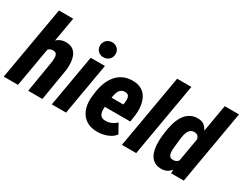

<svg xmlns="http://www.w3.org/2000/svg" viewBox="-96 -1218 2138 1696"><g transform="rotate(30 973.5 -370.0)"><path d="M266.1 -750 135.7 0H-9.8L120.6 -750ZM167 -281.2 135.3 -279.8Q139.2 -318.8 150.1 -364Q161.1 -409.2 182.6 -449.7Q204.1 -490.2 238 -515.1Q272 -540 321.3 -538.6Q363.8 -537.6 389.2 -518.1Q414.6 -498.5 426.8 -467.8Q439 -437 441.4 -401.1Q443.8 -365.2 439.9 -330.6L384.8 0H239.7L294.9 -332Q296.4 -350.1 296.4 -369.9Q296.4 -389.6 287.8 -403.8Q279.3 -418 255.4 -418.5Q229 -419.4 212.4 -405.8Q195.8 -392.1 187 -370.4Q178.2 -348.6 174.1 -325Q169.9 -301.3 167 -281.2Z M717.3 -528.3 626 0H480.5L572.3 -528.3ZM589.4 -662.6Q589.4 -696.8 612.1 -719.2Q634.8 -741.7 668.5 -742.2Q701.2 -742.7 723.9 -721.7Q746.6 -700.7 746.6 -667Q746.6 -633.3 724.1 -610.8Q701.7 -588.4 667.5 -587.9Q634.8 -586.9 612.3 -607.9Q589.8 -628.9 589.4 -662.6Z M943.4 9.8Q890.6 8.8 852.3 -10Q814 -28.8 790.3 -62Q766.6 -95.2 757.3 -138.2Q748 -181.2 752.4 -231L758.8 -280.8Q765.1 -333 782.5 -379.9Q799.8 -426.8 829.6 -463.1Q859.4 -499.5 902.1 -519.5Q944.8 -539.6 1003.4 -538.6Q1057.1 -537.1 1091.6 -515.1Q1126 -493.2 1144.3 -457Q1162.6 -420.9 1167.7 -376.2Q1172.9 -331.5 1167 -285.2L1156.7 -215.3H806.2L823.7 -315.4L1027.8 -314.9L1030.8 -331.1Q1033.7 -350.1 1033.4 -369.9Q1033.2 -389.6 1024.2 -403.3Q1015.1 -417 990.7 -418.9Q962.9 -419.9 946.5 -406.7Q930.2 -393.6 921.9 -371.8Q913.6 -350.1 909.9 -325.9Q906.2 -301.8 903.8 -280.8L897.9 -230.5Q895.5 -209.5 895.5 -189Q895.5 -168.5 900.9 -151.1Q906.2 -133.8 919.9 -122.8Q933.6 -111.8 960 -111.3Q992.2 -110.4 1020.3 -122.6Q1048.3 -134.8 1071.8 -156.2L1123 -64Q1103 -37.1 1073 -20.8Q1043 -4.4 1009 2.9Q975.1 10.3 943.4 9.8Z M1471.2 -750 1341.3 0H1195.8L1326.2 -750Z M1703.6 -127 1811.5 -750H1957L1827.1 0L1697.3 0.5ZM1463.9 -242.2 1468.8 -283.7Q1474.1 -326.7 1486.3 -372.3Q1498.5 -418 1521 -456.3Q1543.5 -494.6 1580.1 -517.3Q1616.7 -540 1669.4 -538.1Q1713.4 -536.6 1738.5 -508.8Q1763.7 -481 1775.4 -440.2Q1787.1 -399.4 1789.6 -356.9Q1792 -314.5 1790.5 -282.7L1785.2 -239.7Q1778.8 -205.1 1765.6 -161.9Q1752.4 -118.7 1730 -78.9Q1707.5 -39.1 1675 -13.7Q1642.6 11.7 1598.6 10.3Q1547.9 9.3 1518.6 -15.1Q1489.3 -39.6 1476.3 -77.9Q1463.4 -116.2 1461.4 -159.7Q1459.5 -203.1 1463.9 -242.2ZM1613.8 -283.7 1609.4 -241.7Q1607.9 -226.6 1605.5 -204.8Q1603 -183.1 1604.5 -161.6Q1606 -140.1 1615.7 -125.7Q1625.5 -111.3 1648.9 -110.4Q1679.7 -108.9 1697.5 -126.7Q1715.3 -144.5 1724.1 -170.9Q1732.9 -197.3 1735.4 -222.2L1746.1 -299.3Q1747.6 -314.9 1748.8 -334.7Q1750 -354.5 1746.6 -373Q1743.2 -391.6 1732.2 -404.1Q1721.2 -416.5 1699.2 -418Q1672.9 -419.4 1656.5 -406.5Q1640.1 -393.6 1631.6 -372.3Q1623 -351.1 1619.4 -327.4Q1615.7 -303.7 1613.8 -283.7Z"/></g></svg>

Font: Roboto Condensed ExtraBold
Style: Italic
Weight: 800
Italic angle: -12°
Designer: Christian Robertson
Foundry: Google
Version: Version 3.008; 2023